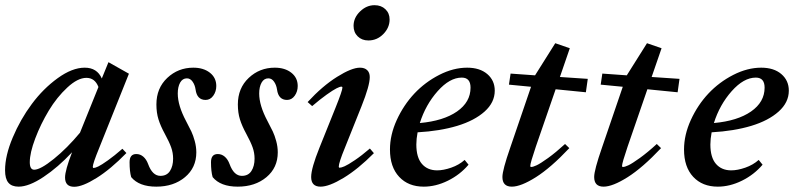

<svg xmlns="http://www.w3.org/2000/svg" viewBox="-27 -715 3089 747"><path d="M45.4 11.2Q18.6 11.2 5.6 -4.2Q-7.3 -19.5 -7.3 -52.7Q-7.3 -109.4 22.5 -179.9Q52.2 -250.5 96.7 -310.3Q141.1 -370.1 197.5 -410.9Q253.9 -451.7 302.7 -451.7Q350.6 -451.7 369.1 -409.7L395 -473.1L474.6 -428.2L358.9 -139.2Q334 -78.6 334 -65.9Q334 -61.5 337.4 -61.5Q343.3 -61.5 355.5 -67.4Q367.7 -73.2 392.8 -91.1Q418 -108.9 449.2 -136.2L464.8 -119.6Q403.3 -56.6 348.6 -22.5Q293.9 11.7 261.7 11.7Q226.1 11.7 226.1 -24.4Q226.1 -52.2 253.4 -122.6Q198.7 -64 142.1 -26.4Q85.4 11.2 45.4 11.2ZM88.9 -84Q88.9 -54.7 106 -54.7Q130.4 -54.7 182.4 -96.7Q234.4 -138.7 284.2 -198.7L356 -376.5Q342.3 -412.1 309.1 -412.1Q275.4 -412.1 234.9 -374.5Q194.3 -336.9 162.8 -284.7Q131.3 -232.4 110.1 -176.3Q88.9 -120.1 88.9 -84Z M581.1 11.2Q514.2 11.2 483.4 -25.9Q477.1 -47.9 477.1 -84Q477.1 -115.7 503.4 -115.7Q518.6 -115.7 530.5 -105.5Q542.5 -95.2 549.3 -76.7Q565.9 -30.8 597.2 -30.8Q622.1 -30.8 634.3 -49.8Q646.5 -68.8 646.5 -97.7Q646.5 -120.6 638.9 -141.8Q631.3 -163.1 614.3 -194.3Q597.7 -224.6 589.6 -250.5Q581.5 -276.4 581.5 -308.6Q581.5 -372.1 623.8 -411.9Q666 -451.7 725.1 -451.7Q764.6 -451.7 789.6 -432.1Q814.5 -412.6 814.5 -380.4Q814.5 -358.9 802.7 -342.5Q791 -326.2 772.9 -326.2Q739.3 -326.2 733.9 -366.7Q731.4 -384.3 722.4 -397.2Q713.4 -410.2 700.2 -410.2Q683.1 -410.2 673.8 -393.6Q664.6 -377 664.6 -351.1Q664.6 -304.7 696.8 -244.1Q710.4 -218.3 717.5 -203.4Q724.6 -188.5 730.7 -166.3Q736.8 -144 736.8 -122.1Q736.8 -62.5 692.6 -25.6Q648.4 11.2 581.1 11.2Z M897.9 11.2Q831.1 11.2 800.3 -25.9Q793.9 -47.9 793.9 -84Q793.9 -115.7 820.3 -115.7Q835.4 -115.7 847.4 -105.5Q859.4 -95.2 866.2 -76.7Q882.8 -30.8 914.1 -30.8Q939 -30.8 951.2 -49.8Q963.4 -68.8 963.4 -97.7Q963.4 -120.6 955.8 -141.8Q948.2 -163.1 931.2 -194.3Q914.6 -224.6 906.5 -250.5Q898.4 -276.4 898.4 -308.6Q898.4 -372.1 940.7 -411.9Q982.9 -451.7 1042 -451.7Q1081.5 -451.7 1106.4 -432.1Q1131.3 -412.6 1131.3 -380.4Q1131.3 -358.9 1119.6 -342.5Q1107.9 -326.2 1089.8 -326.2Q1056.2 -326.2 1050.8 -366.7Q1048.3 -384.3 1039.3 -397.2Q1030.3 -410.2 1017.1 -410.2Q1000 -410.2 990.7 -393.6Q981.4 -377 981.4 -351.1Q981.4 -304.7 1013.7 -244.1Q1027.3 -218.3 1034.4 -203.4Q1041.5 -188.5 1047.6 -166.3Q1053.7 -144 1053.7 -122.1Q1053.7 -62.5 1009.5 -25.6Q965.3 11.2 897.9 11.2Z M1406.2 -557.6Q1380.9 -557.6 1364.7 -573.5Q1348.6 -589.4 1348.6 -614.3Q1348.6 -646 1373.8 -670.4Q1398.9 -694.8 1430.2 -694.8Q1456.1 -694.8 1472.4 -679.2Q1488.8 -663.6 1488.8 -639.2Q1488.8 -607.4 1464.4 -582.5Q1439.9 -557.6 1406.2 -557.6ZM1220.2 11.2Q1183.6 11.2 1183.6 -26.4Q1183.6 -60.1 1215.8 -140.1L1278.8 -296.9Q1305.2 -362.8 1305.2 -374Q1305.2 -377.9 1300.8 -377.9Q1295.4 -377.9 1282.2 -371.3Q1269 -364.7 1243.7 -346.7Q1218.3 -328.6 1187.5 -302.2L1169.9 -317.9Q1227.5 -380.4 1284.4 -416Q1341.3 -451.7 1373.5 -451.7Q1391.6 -451.7 1401.6 -442.1Q1411.6 -432.6 1411.6 -415Q1411.6 -381.8 1379.4 -301.3L1314.9 -140.1Q1291 -82 1291 -66.4Q1291 -62.5 1294.4 -62.5Q1300.8 -62.5 1313.7 -68.1Q1326.7 -73.7 1353.5 -91.8Q1380.4 -109.9 1412.1 -137.2L1427.7 -119.1Q1366.2 -57.1 1309.8 -22.9Q1253.4 11.2 1220.2 11.2Z M1621.6 11.2Q1561.5 11.2 1525.9 -27.1Q1490.2 -65.4 1490.2 -133.3Q1490.2 -190.4 1516.8 -248.5Q1543.5 -306.6 1585.2 -351.1Q1627 -395.5 1681.9 -423.6Q1736.8 -451.7 1790.5 -451.7Q1839.8 -451.7 1868.9 -426.8Q1897.9 -401.9 1897.9 -362.3Q1897.9 -316.4 1858.4 -281Q1818.8 -245.6 1751.7 -225.3Q1684.6 -205.1 1597.7 -200.2Q1592.8 -174.3 1592.8 -152.8Q1592.8 -102.5 1614.5 -77.4Q1636.2 -52.2 1673.8 -52.2Q1698.2 -52.2 1728.5 -62.7Q1758.8 -73.2 1780.8 -92.8L1795.9 -74.2Q1762.7 -35.2 1715.6 -12Q1668.5 11.2 1621.6 11.2ZM1769.5 -413.1Q1722.7 -413.1 1675.8 -360.4Q1628.9 -307.6 1606.4 -236.3Q1698.2 -244.6 1751 -281.2Q1803.7 -317.9 1803.7 -374Q1803.7 -413.1 1769.5 -413.1Z M1964.4 11.2Q1927.7 11.2 1927.7 -26.4Q1927.7 -53.2 1958 -140.1L2039.1 -377.4L1953.1 -385.7L1959.5 -428.7L2054.7 -421.9L2133.3 -546.9L2189.9 -527.3L2151.4 -415.5L2259.8 -408.2L2252.4 -356L2134.8 -367.7L2057.6 -144Q2036.1 -80.6 2036.1 -69.3Q2036.1 -65.4 2040 -65.4Q2046.9 -65.4 2061 -72Q2075.2 -78.6 2105.5 -100.3Q2135.7 -122.1 2171.4 -154.8L2188 -138.7Q2116.2 -62.5 2057.9 -25.6Q1999.5 11.2 1964.4 11.2Z M2321.3 11.2Q2284.7 11.2 2284.7 -26.4Q2284.7 -53.2 2314.9 -140.1L2396 -377.4L2310.1 -385.7L2316.4 -428.7L2411.6 -421.9L2490.2 -546.9L2546.9 -527.3L2508.3 -415.5L2616.7 -408.2L2609.4 -356L2491.7 -367.7L2414.6 -144Q2393.1 -80.6 2393.1 -69.3Q2393.1 -65.4 2397 -65.4Q2403.8 -65.4 2418 -72Q2432.1 -78.6 2462.4 -100.3Q2492.7 -122.1 2528.3 -154.8L2544.9 -138.7Q2473.1 -62.5 2414.8 -25.6Q2356.4 11.2 2321.3 11.2Z M2765.6 11.2Q2705.6 11.2 2669.9 -27.1Q2634.3 -65.4 2634.3 -133.3Q2634.3 -190.4 2660.9 -248.5Q2687.5 -306.6 2729.2 -351.1Q2771 -395.5 2825.9 -423.6Q2880.9 -451.7 2934.6 -451.7Q2983.9 -451.7 3012.9 -426.8Q3042 -401.9 3042 -362.3Q3042 -316.4 3002.4 -281Q2962.9 -245.6 2895.8 -225.3Q2828.6 -205.1 2741.7 -200.2Q2736.8 -174.3 2736.8 -152.8Q2736.8 -102.5 2758.5 -77.4Q2780.3 -52.2 2817.9 -52.2Q2842.3 -52.2 2872.6 -62.7Q2902.8 -73.2 2924.8 -92.8L2939.9 -74.2Q2906.7 -35.2 2859.6 -12Q2812.5 11.2 2765.6 11.2ZM2913.6 -413.1Q2866.7 -413.1 2819.8 -360.4Q2772.9 -307.6 2750.5 -236.3Q2842.3 -244.6 2895 -281.2Q2947.8 -317.9 2947.8 -374Q2947.8 -413.1 2913.6 -413.1Z"/></svg>

Font: Elstob 10pt SemiBold
Style: Italic
Weight: 600
Italic angle: -20°
Designer: Peter S. Baker
Version: Version 1.015